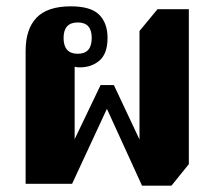

<svg xmlns="http://www.w3.org/2000/svg" viewBox="-20 -581 679 607"><path d="M429 6 318 -237 208 0H61V-420Q61 -489 95.5 -525Q130 -561 204 -561Q267 -561 293.5 -534.5Q320 -508 320 -461Q320 -412 295 -390Q270 -368 232 -368Q223 -368 216 -370V-141L298 -312H340L421 -140V-483L478 -552H577V-62L522 6ZM226 -411Q270 -411 270 -461Q270 -510 226 -510Q181 -510 181 -461Q181 -411 226 -411Z"/></svg>

Font: Noto Serif Thai SemiCondensed ExtraBold
Style: Regular
Weight: 800
Width: 4
Designer: Monotype Design Team
Foundry: Monotype Imaging Inc.
Version: Version 2.002; ttfautohint (v1.8.4.7-5d5b)